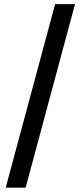

<svg xmlns="http://www.w3.org/2000/svg" viewBox="-20 -781 383 911"><path d="M335.9 -761.4H241.5L7.1 109.4H101.6Z"/></svg>

Font: RED Number Medium
Style: Regular
Weight: 500
Designer: RED UED
Foundry: rsms
Version: Version 1.003;FEAKit 1.0